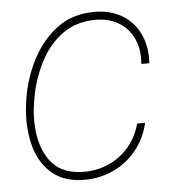

<svg xmlns="http://www.w3.org/2000/svg" viewBox="-45 -580 581 632"><g transform="rotate(-5 246.0 -264.0)"><path d="M397.9 -159.7H424.3Q412.6 -109.4 381.8 -71Q351.1 -32.7 306.4 -11.5Q261.7 9.8 210 9.8Q139.6 9.8 98.1 -28.6Q56.6 -66.9 43 -131.3Q35.6 -167.5 35.6 -203.6Q35.6 -230.5 39.1 -253.9L42 -274.4Q53.2 -342.8 84.7 -402.6Q116.2 -462.4 165.5 -499.5Q216.3 -538.1 290 -538.1Q340.3 -538.1 377.9 -516.6Q415.5 -495.1 435.5 -457.3Q455.6 -419.4 455.6 -371.1Q455.6 -359.9 455.1 -354H428.7Q429.7 -365.7 429.7 -371.1Q429.7 -412.1 413.1 -443.8Q396.5 -475.6 365 -493.7Q333.5 -511.7 290.5 -511.7Q227.5 -511.7 181.2 -478.3Q134.8 -444.8 106 -387.2Q78.1 -330.6 68.8 -274.4L65.4 -253.9Q61 -227.1 61 -198.7Q61 -154.8 72.8 -117.2Q84.5 -79.6 108.9 -53.7Q142.6 -17.6 209.5 -16.6Q254.9 -16.6 293.5 -34.2Q332 -51.8 359.1 -84Q386.2 -116.2 397.9 -159.7Z"/></g></svg>

Font: Mardoto Thin
Style: Italic
Weight: 250
Italic angle: -12°
Designer: Christian Robertson, Vahan Hovhannisyan
Foundry: Google
Version: Version 1.000